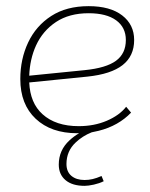

<svg xmlns="http://www.w3.org/2000/svg" viewBox="-20 -423 487 624"><path d="M231 10Q146 10 96 -37Q46 -84 46 -166Q46 -231 71.5 -285Q97 -339 146.5 -371Q196 -403 268 -403Q338 -403 377 -373Q416 -343 416 -293Q416 -241 378.5 -211.5Q341 -182 264 -174L75 -155Q78 -88 118 -52Q161 -13 236 -13Q286 -13 327 -30.5Q368 -48 390 -76L406 -57Q386 -36 359.5 -21Q333 -6 301 2Q289 5 278 7Q248 19 226 40Q196 68 196 110Q196 135 212 148.5Q228 162 255 162Q268 162 281 159Q294 156 310 149L317 166Q303 173 285 177Q267 181 255 181Q215 181 193 162.5Q171 144 171 112Q171 65 206 33Q220 20 237 10Q234 10 231 10ZM75 -177 255 -195Q325 -202 357 -225.5Q389 -249 389 -293Q389 -334 357.5 -357Q326 -380 268 -380Q205 -380 162 -351.5Q119 -323 97 -275Q77 -231 75 -177Z"/></svg>

Font: Rokkitt SemiBold Thin
Style: Italic
Weight: 250
Italic angle: -9°
Version: Version 3.103